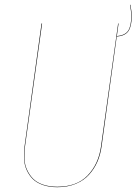

<svg xmlns="http://www.w3.org/2000/svg" viewBox="-20 -779 574 808"><path d="M534.2 -710Q534.2 -668 520.3 -647.9Q506.3 -627.9 471.2 -625L407.2 -161.1Q402.3 -126.5 389.2 -96.9Q376 -67.4 354 -43.2Q332 -19 298.1 -5.1Q264.2 8.8 221.2 8.8Q187 8.8 160.4 -0.5Q133.8 -9.8 117.9 -25.6Q102.1 -41.5 92.3 -63.2Q82.5 -85 81.3 -109.6Q80.1 -134.3 83 -161.1L154.8 -680.2H157.2L85 -161.1Q82 -134.8 83 -110.4Q84 -85.9 93.8 -64.5Q103.5 -43 119.1 -27.1Q134.8 -11.2 160.9 -2.2Q187 6.8 221.2 6.8Q303.2 6.8 348.9 -40.8Q394.5 -88.4 404.8 -161.1L477.1 -680.2H479L471.7 -627Q505.9 -630.4 519 -649.4Q532.2 -668.5 532.2 -710Q532.2 -732.9 526.9 -758.8H528.8Q534.2 -732.9 534.2 -710Z"/></svg>

Font: Fira Sans Compressed Two
Style: Italic
Weight: 100
Width: 3
Italic angle: -8°
Designer: Carrois Corporate & Edenspiekermann AG
Foundry: Carrois Corporate GbR & Edenspiekermann AG
Version: Version 4.203;PS 004.203;hotconv 1.0.88;makeotf.lib2.5.64775